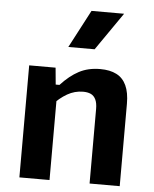

<svg xmlns="http://www.w3.org/2000/svg" viewBox="-56 -865 732 912"><g transform="rotate(5 310.0 -409.0)"><path d="M214.5 0H70.8V-534.2H196.7L205.8 -437.5H214.5ZM405.5 0V-355.6Q405.5 -384.2 397.1 -401.2Q388.8 -418.1 373.7 -425Q358.7 -431.8 337 -431.8Q297.2 -431.8 261.8 -411.5Q226.4 -391.2 193 -354.8V-454.2H222.2Q264.2 -500 307.9 -523Q351.5 -546.1 409.1 -546.1Q455.7 -546.1 486.7 -530.1Q517.7 -514.2 533.4 -480.3Q549.2 -446.4 549.2 -392.7V0ZM373.8 -637.4 498.6 -817.7H343.2L248.4 -637.4Z"/></g></svg>

Font: Monaspace Neon Var
Style: Regular
Weight: 400
Designer: Riley Cran and the Lettermatic Team
Version: Version 1.000 (Monaspace Neon Var)